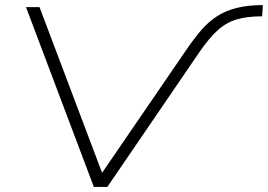

<svg xmlns="http://www.w3.org/2000/svg" viewBox="-20 -733 1051 753"><path d="M348 0 82 -705H135L385 -43H372L711 -538Q741 -582 769.5 -615Q798 -648 831.5 -669.5Q865 -691 908.5 -702Q952 -713 1011 -713L1008 -669Q950 -669 909 -657Q868 -645 834.5 -615Q801 -585 763 -530L401 0Z"/></svg>

Font: Nunito Sans 10pt Expanded ExtraLight
Style: Italic
Weight: 250
Width: 7
Italic angle: -9°
Designer: Vernon Adams
Foundry: Vernon Adams
Version: Version 3.101;gftools[0.9.27]